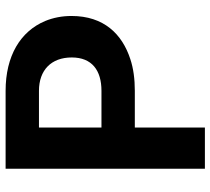

<svg xmlns="http://www.w3.org/2000/svg" viewBox="-53 -698 751 685"><g transform="rotate(-90 322.5 -355.5)"><path d="M210 -250H341C383 -250 421 -255 454 -266C543 -295 608 -360 608 -476C608 -509 602 -541 590 -570C553 -658 466 -711 341 -711H63V0H210ZM460 -475C460 -403 414 -369 341 -369H210V-592H341C415 -592 460 -548 460 -475Z"/></g></svg>

Font: Asimov
Style: Regular
Weight: 500
Designer: Google
Version: Version 2.000980; 2014